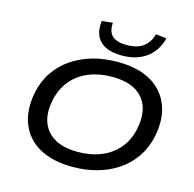

<svg xmlns="http://www.w3.org/2000/svg" viewBox="-132 -1083 1241 1227"><g transform="rotate(15 489.0 -469.5)"><path d="M454 9Q320 9 232.5 -40.5Q145 -90 110 -180Q75 -270 99 -389Q116 -469 158 -529.5Q200 -590 261.5 -631Q323 -672 398 -693Q473 -714 559 -714Q694 -714 780.5 -664.5Q867 -615 902 -525Q937 -435 913 -317Q896 -237 854 -176Q812 -115 751 -74Q690 -33 614.5 -12Q539 9 454 9ZM460 -92Q545 -92 613.5 -119.5Q682 -147 728.5 -201.5Q775 -256 791 -335Q817 -465 754 -539Q691 -613 552 -613Q467 -613 398.5 -585.5Q330 -558 284.5 -504.5Q239 -451 221 -371Q194 -241 258 -166.5Q322 -92 460 -92ZM573 -760Q507 -760 464.5 -781Q422 -802 404 -842Q386 -882 393 -940L465 -948Q460 -891 489 -862Q518 -833 586 -833Q655 -833 695 -862.5Q735 -892 750 -948L821 -940Q799 -853 734.5 -806.5Q670 -760 573 -760Z"/></g></svg>

Font: Nunito Sans 10pt Expanded SemiBold
Style: Italic
Weight: 600
Width: 7
Italic angle: -9°
Designer: Vernon Adams
Foundry: Vernon Adams
Version: Version 3.101;gftools[0.9.27]